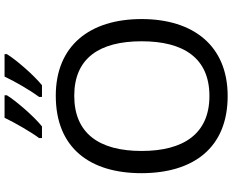

<svg xmlns="http://www.w3.org/2000/svg" viewBox="-106 -878 994 821"><g transform="rotate(-90 390.5 -467.0)"><path d="M570 -934V-944H474C453 -899 415 -834 387 -796V-784H437C482 -820 549 -899 570 -934ZM394 -934V-944H298C276 -899 239 -834 211 -796V-784H261C306 -820 373 -899 394 -934ZM720 -358C720 -580 606 -725 392 -725C168 -725 61 -578 61 -359C61 -138 168 10 391 10C606 10 720 -137 720 -358ZM156 -358C156 -538 230 -646 392 -646C553 -646 625 -538 625 -358C625 -178 553 -68 391 -68C230 -68 156 -178 156 -358Z"/></g></svg>

Font: Noto Sans Cuneiform
Style: Regular
Weight: 400
Designer: Monotype Design Team
Foundry: Monotype Imaging Inc.
Version: Version 2.001